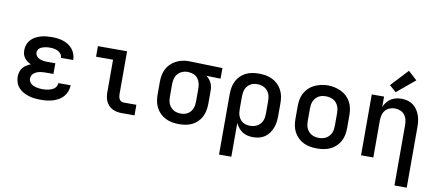

<svg xmlns="http://www.w3.org/2000/svg" viewBox="-82 -1113 3764 1646"><g transform="rotate(10 1800.0 -290.0)"><path d="M298 8Q271 8 245 5.5Q219 3 193.5 -4.5Q168 -12 144.5 -24.5Q121 -37 103 -56.5Q85 -76 76 -101.5Q67 -127 67 -153Q67 -174 73 -194.5Q79 -215 92 -231Q105 -247 122.5 -258Q140 -269 160 -277Q143 -284 128.5 -294.5Q114 -305 103 -319.5Q92 -334 87.5 -351.5Q83 -369 83 -387Q83 -412 91.5 -435.5Q100 -459 116.5 -477Q133 -495 155 -507Q177 -519 200.5 -526Q224 -533 248.5 -535.5Q273 -538 297 -538Q322 -538 347 -535Q372 -532 395.5 -524.5Q419 -517 440.5 -503.5Q462 -490 478 -470.5Q494 -451 502.5 -427Q511 -403 511 -379Q511 -378 511 -377.5Q511 -377 511 -376H404Q404 -377 404 -377Q404 -377 404 -377Q404 -395 393 -409.5Q382 -424 366 -432Q350 -440 332.5 -443Q315 -446 297 -446Q286 -446 274.5 -445Q263 -444 252 -441.5Q241 -439 230 -435Q219 -431 210 -424.5Q201 -418 195.5 -407.5Q190 -397 190 -385Q190 -373 195.5 -362.5Q201 -352 210 -344.5Q219 -337 230.5 -332.5Q242 -328 253.5 -325.5Q265 -323 276.5 -322.5Q288 -322 300 -322H365V-229H300Q286 -229 272.5 -228Q259 -227 246 -224.5Q233 -222 220 -216.5Q207 -211 196.5 -202.5Q186 -194 180 -181.5Q174 -169 174 -155Q174 -155 174 -155Q174 -155 174 -155Q174 -142 180 -130Q186 -118 196.5 -109.5Q207 -101 219.5 -96.5Q232 -92 245 -89Q258 -86 271 -85Q284 -84 298 -84Q311 -84 324 -85.5Q337 -87 350 -90Q363 -93 375.5 -98.5Q388 -104 398 -112.5Q408 -121 414 -133.5Q420 -146 420 -159H527Q527 -159 527 -159Q527 -159 527 -159Q527 -132 517.5 -106.5Q508 -81 491 -61Q474 -41 451 -27.5Q428 -14 402.5 -6Q377 2 350.5 5Q324 8 298 8Z M1001 0Q980 0 959.5 -3.5Q939 -7 920.5 -16Q902 -25 887 -40Q872 -55 863 -74Q854 -93 850.5 -113.5Q847 -134 847 -155V-438H699V-530H953V-155Q953 -144 955.5 -132.5Q958 -121 964 -111.5Q970 -102 980 -97Q990 -92 1001 -92H1111V0Z M1499 8Q1470 8 1440.5 3Q1411 -2 1384 -15Q1357 -28 1335.5 -48.5Q1314 -69 1300 -95.5Q1286 -122 1280.5 -151Q1275 -180 1275 -210V-320Q1275 -348 1280 -376.5Q1285 -405 1297.5 -430.5Q1310 -456 1330 -476.5Q1350 -497 1375 -510.5Q1400 -524 1428 -531Q1456 -538 1484 -538Q1488 -538 1492 -538Q1496 -538 1500 -538L1783 -530V-438L1659 -441Q1673 -431 1684.5 -417.5Q1696 -404 1703.5 -388Q1711 -372 1714 -355Q1717 -338 1717 -320V-210Q1717 -181 1712 -152Q1707 -123 1694 -96.5Q1681 -70 1660 -49Q1639 -28 1613 -15Q1587 -2 1557.5 3Q1528 8 1499 8ZM1499 -84Q1515 -84 1530.5 -87.5Q1546 -91 1559.5 -99.5Q1573 -108 1583.5 -120.5Q1594 -133 1599.5 -147.5Q1605 -162 1607.5 -178Q1610 -194 1610 -210V-320Q1610 -343 1605 -365Q1600 -387 1586.5 -405.5Q1573 -424 1552.5 -434Q1532 -444 1509 -445L1500 -446Q1498 -446 1496 -446Q1494 -446 1492 -446Q1469 -446 1446.5 -436Q1424 -426 1409 -408Q1394 -390 1388 -367Q1382 -344 1382 -320V-210Q1382 -194 1384.5 -177.5Q1387 -161 1393.5 -146.5Q1400 -132 1411 -119.5Q1422 -107 1436 -99Q1450 -91 1466.5 -87.5Q1483 -84 1499 -84Z M1883 205V-320Q1883 -349 1888 -378Q1893 -407 1906 -433.5Q1919 -460 1940 -481Q1961 -502 1987 -515Q2013 -528 2042.5 -533Q2072 -538 2101 -538Q2130 -538 2159.5 -533Q2189 -528 2216 -515Q2243 -502 2264.5 -481.5Q2286 -461 2300 -434.5Q2314 -408 2319.5 -379Q2325 -350 2325 -320V-210Q2325 -183 2321.5 -156.5Q2318 -130 2308.5 -105Q2299 -80 2283 -57.5Q2267 -35 2245 -20Q2223 -5 2196.5 1.5Q2170 8 2143 8Q2119 8 2095 2.5Q2071 -3 2051 -16Q2031 -29 2015.5 -48Q2000 -67 1990 -89V205ZM2101 -84Q2117 -84 2133 -87.5Q2149 -91 2163.5 -99Q2178 -107 2189 -119.5Q2200 -132 2206.5 -146.5Q2213 -161 2215.5 -177.5Q2218 -194 2218 -210V-320Q2218 -336 2215.5 -352.5Q2213 -369 2206.5 -383.5Q2200 -398 2189 -410.5Q2178 -423 2164 -431Q2150 -439 2133.5 -442.5Q2117 -446 2101 -446Q2085 -446 2069.5 -442.5Q2054 -439 2040.5 -430.5Q2027 -422 2016.5 -409.5Q2006 -397 2000.5 -382.5Q1995 -368 1992.5 -352Q1990 -336 1990 -320V-210Q1990 -194 1992 -178.5Q1994 -163 2000 -148Q2006 -133 2016 -120.5Q2026 -108 2039.5 -99.5Q2053 -91 2069 -87.5Q2085 -84 2101 -84Z M2700 8Q2670 8 2640.5 3Q2611 -2 2584.5 -14.5Q2558 -27 2536 -48Q2514 -69 2500 -95Q2486 -121 2480.5 -150.5Q2475 -180 2475 -210V-320Q2475 -350 2480.5 -379.5Q2486 -409 2500 -435Q2514 -461 2536 -482Q2558 -503 2585 -515.5Q2612 -528 2641 -534.5Q2670 -541 2700 -541Q2730 -541 2759 -534.5Q2788 -528 2815 -515.5Q2842 -503 2864 -482Q2886 -461 2900 -435Q2914 -409 2919.5 -379.5Q2925 -350 2925 -320V-210Q2925 -180 2919.5 -150.5Q2914 -121 2900 -95Q2886 -69 2864 -48Q2842 -27 2815.5 -14.5Q2789 -2 2759.5 3Q2730 8 2700 8ZM2700 -84Q2716 -84 2732.5 -87.5Q2749 -91 2763 -99Q2777 -107 2788 -119Q2799 -131 2806 -146Q2813 -161 2815.5 -177.5Q2818 -194 2818 -210V-320Q2818 -336 2815.5 -352.5Q2813 -369 2806 -384Q2799 -399 2788 -411.5Q2777 -424 2762.5 -431.5Q2748 -439 2731.5 -442.5Q2715 -446 2698 -446Q2682 -446 2666 -442.5Q2650 -439 2636 -431Q2622 -423 2611 -410.5Q2600 -398 2593.5 -383Q2587 -368 2584.5 -352Q2582 -336 2582 -320V-210Q2582 -194 2584.5 -177.5Q2587 -161 2594 -146Q2601 -131 2612 -119Q2623 -107 2637 -99Q2651 -91 2667.5 -87.5Q2684 -84 2700 -84Z M3410 205V-320Q3410 -344 3404.5 -367.5Q3399 -391 3384 -409.5Q3369 -428 3346.5 -437Q3324 -446 3300 -446Q3276 -446 3253.5 -437Q3231 -428 3216 -409.5Q3201 -391 3195.5 -367.5Q3190 -344 3190 -320V0H3083V-530H3190V-441Q3200 -463 3215 -482Q3230 -501 3250.5 -514Q3271 -527 3295 -532.5Q3319 -538 3343 -538Q3369 -538 3395 -531Q3421 -524 3442 -508.5Q3463 -493 3478 -471Q3493 -449 3502 -424Q3511 -399 3514 -372.5Q3517 -346 3517 -320V205ZM3281 -584 3223 -636 3362 -785 3438 -715Z"/></g></svg>

Font: Iosevka Curly SmBdEx
Style: Regular
Weight: 600
Width: 7
Monospace: yes
Designer: Belleve Invis
Foundry: Belleve Invis
Version: Version 11.1.0; ttfautohint (v1.8.3)